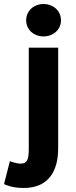

<svg xmlns="http://www.w3.org/2000/svg" viewBox="-66 -728 379 954"><path d="M36 85C24 85 11 82 -2 78L-17 73L-46 187L-33 192C-13 200 14 206 52 206C178 206 223 118 223 10V-491H77V12C77 69 67 85 36 85ZM237 -627C237 -675 198 -708 150 -708C103 -708 64 -675 64 -627C64 -580 103 -547 150 -547C198 -547 237 -580 237 -627Z"/></svg>

Font: Falling Sky
Style: Bd+
Weight: 400
Designer: Paul D. Hunt
Foundry: Adobe Systems Incorporated
Version: Version 1.02